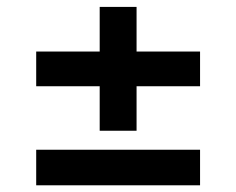

<svg xmlns="http://www.w3.org/2000/svg" viewBox="-20 -577 698 567"><path d="M86.9 -29.8V-134.8H570.8V-29.8ZM86.9 -322.3V-424.8H570.8V-322.3ZM274.4 -190.9V-556.6H383.3V-190.9Z"/></svg>

Font: Inter 24pt SemiBold
Style: Regular
Weight: 600
Designer: Rasmus Andersson
Foundry: rsms
Version: Version 4.001;git-66647c0bb